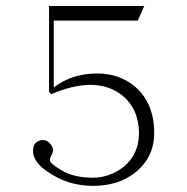

<svg xmlns="http://www.w3.org/2000/svg" viewBox="-20 -686 626 642"><path d="M440.9 -617.2H159.7V-393.6Q220.2 -440.4 306.2 -440.4Q379.4 -439.5 430.2 -397.5Q495.6 -341.8 495.6 -241.2Q495.6 -159.2 431.2 -108.4Q375.5 -64.5 290.5 -64.5Q207.5 -64.5 140.1 -111.3Q90.3 -143.6 90.3 -182.6Q90.3 -199.2 100.1 -209Q110.8 -217.8 123.5 -217.8Q137.2 -217.8 147 -206.1Q157.7 -195.3 157.7 -182.6Q155.8 -172.9 151.9 -167Q147 -158.2 147 -149.4Q147 -139.6 186 -116.2Q228 -91.8 290.5 -91.8Q345.2 -91.8 392.1 -127Q444.8 -169.9 444.8 -241.2Q443.8 -323.2 387.2 -368.2Q343.3 -402.3 280.8 -402.3Q222.2 -401.4 150.9 -371.1L144 -378.9V-666H462.4Z"/></svg>

Font: BabelStone Tangut Wenhai
Style: Regular
Weight: 400
Designer: Andrew West
Foundry: BabelStone
Version: Version 1.002 May 21, 2016